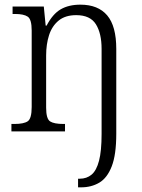

<svg xmlns="http://www.w3.org/2000/svg" viewBox="-20 -564 611 824"><path d="M315 240V203H322Q352 203 373 185.5Q394 168 405 126Q416 84 416 11V-354Q416 -421 391.5 -460Q367 -499 307 -499Q260 -499 231.5 -475.5Q203 -452 190.5 -413Q178 -374 178 -326V-102Q178 -54 195 -43Q212 -32 252 -32H259V0H29V-32H42Q82 -32 99 -43.5Q116 -55 116 -105V-433Q116 -481 99 -492.5Q82 -504 45 -504H34V-536H168L176 -454H180Q206 -504 240.5 -524Q275 -544 325 -544Q401 -544 440 -498Q479 -452 479 -354V10Q479 100 459.5 150Q440 200 406 220Q372 240 328 240Z"/></svg>

Font: Noto Serif Ethiopic SemiCondensed Light
Style: Regular
Weight: 300
Width: 4
Designer: Monotype Design Team
Foundry: Monotype Imaging Inc.
Version: Version 2.102; ttfautohint (v1.8.4.7-5d5b)